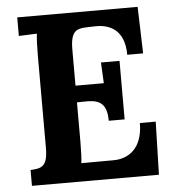

<svg xmlns="http://www.w3.org/2000/svg" viewBox="-51 -748 726 795"><g transform="rotate(-5 312.0 -350.0)"><path d="M292 -328.6C346.2 -330.1 390.1 -325.2 390.1 -240.7H456.1V-483.9H378.9L383.3 -397.5H265.6V-547.4C265.6 -625.5 291 -632.8 332.5 -634.3L368.7 -635.3C422.9 -636.7 490.2 -614.3 490.2 -506.3H556.2L550.3 -700.2H49.8V-623L125 -626C122.6 -608.9 121.1 -572.3 121.1 -536.1V-152.8C121.1 -71.8 94.7 -68.4 49.8 -65.9V0H577.6L583.5 -220.2H517.6C517.6 -112.3 455.1 -76.2 396 -76.2L261.7 -75.7C264.2 -92.8 265.6 -127.9 265.6 -164.1V-328.1Z"/></g></svg>

Font: Parastoo
Style: Bold
Weight: 700
Foundry: Saber Rastikerdar (saber.rastikerdar@gmail.com)
Version: Version 2.0.1